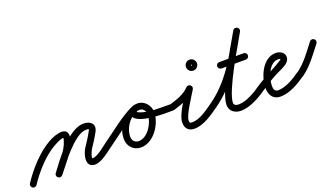

<svg xmlns="http://www.w3.org/2000/svg" viewBox="-82 -970 2462 1416"><g transform="rotate(-20 1149.0 -262.0)"><path d="M20.9 25.7C20.9 25.7 20.9 25.7 20.9 25.7C76.1 -58.2 160.2 -154.1 248.2 -203.2C266.4 -213.4 285.7 -223.4 305.9 -229.4C329.7 -236.4 327.9 -236 320.9 -210.6C301.4 -139.7 229.4 -67.6 184.1 -8.1C175.7 2.8 177.9 18.5 188.9 26.9C199.8 35.3 215.5 33.1 223.9 22.1C223.9 22.1 223.9 22.1 223.9 22.1C273.5 -43.1 347.5 -118.8 369.1 -197.4C401.8 -316.5 283.7 -280.2 223.8 -246.8C128.7 -193.8 38.8 -92.5 -20.9 -1.7C-28.5 9.8 -25.3 25.3 -13.7 32.9C-2.2 40.5 13.3 37.3 20.9 25.7ZM224 22C224 22 224 22 224 22C269.5 -38.8 411.4 -231.7 500 -231.7C521.2 -231.7 528.5 -234.1 519.8 -217.5C519.8 -217.5 519.8 -217.6 519.9 -217.6C519.9 -217.7 519.9 -217.7 519.9 -217.7C500 -180.1 476.5 -145.2 453.1 -109.7C427.4 -70.7 399.1 26.9 474.3 31.9C529.7 35.7 596.5 -25.1 641.3 -56.5C652.6 -64.4 655.4 -80 647.5 -91.3C639.6 -102.6 624 -105.4 612.7 -97.5C612.7 -97.5 612.7 -97.5 612.7 -97.5C579.4 -74.2 514.7 -15.5 477.7 -17.9C465.3 -18.8 489.3 -73.8 494.9 -82.3C519.1 -119 543.4 -155.2 564.1 -194.3C564.1 -194.3 564.1 -194.3 564.1 -194.4C564.2 -194.4 564.2 -194.5 564.2 -194.5C592.8 -249.4 553.1 -281.7 500 -281.7C380.4 -281.7 245.8 -90.6 184 -8C175.7 3.1 178 18.7 189 27C200.1 35.3 215.7 33 224 22Z M606.5 -62.7C614.4 -51.4 630 -48.6 641.3 -56.5C722.5 -113.1 803.7 -183.7 892.3 -227C904.8 -233.1 909.9 -248 903.8 -260.4C897.8 -272.9 882.8 -278 870.4 -271.9C870.4 -271.9 870.4 -271.9 870.4 -271.9C779.1 -227.4 696.1 -155.7 612.7 -97.5C601.4 -89.6 598.6 -74 606.5 -62.7ZM870.9 -272.2C870.9 -272.2 870.9 -272.2 870.9 -272.2C794.5 -236.7 741.7 -155.4 741.7 -71.2C741.7 -14.7 784.1 29.7 841.2 29.7C941.6 29.7 1020.6 -90.9 1020.6 -182.5C1020.6 -234.6 980.1 -285 926 -285C896.9 -285 864.2 -277.1 853.4 -246.3C853.4 -246.3 853.4 -246.3 853.4 -246.3C853.4 -246.4 853.5 -246.4 853.5 -246.4C813.5 -134.5 1107.9 -146 1158 -146C1171.8 -146 1183 -157.2 1183 -171C1183 -184.8 1171.8 -196 1158 -196C1158 -196 1158 -196 1158 -196C1149.2 -196 1140.7 -196.1 1132.1 -196.1C1065.9 -196.8 977.4 -193.3 915 -218.8C911.1 -220.4 898.9 -224.9 900.5 -229.6C900.5 -229.6 900.6 -229.6 900.6 -229.7C900.6 -229.7 900.6 -229.7 900.6 -229.7C902.2 -234.3 922 -235 926 -235C952.2 -235 970.6 -207 970.6 -182.5C970.6 -119 913 -20.3 841.2 -20.3C811.7 -20.3 791.7 -42.1 791.7 -71.2C791.7 -136 833.1 -199.5 891.9 -226.8C904.4 -232.6 909.9 -247.5 904.1 -260C898.2 -272.5 883.4 -278 870.9 -272.2Z M1165.6 -147.2C1165.6 -147.2 1165.6 -147.2 1165.6 -147.2C1233.2 -168.6 1292.7 -187.3 1342 -238.7C1352.3 -249.3 1346.1 -263.2 1335.6 -271.2C1325 -279.2 1310 -281.4 1302.5 -268.7C1268 -210.6 1187.9 -100.8 1187.9 -39C1187.9 7.6 1211.9 34.3 1260 34.3C1330.8 34.3 1402.6 -17.5 1458.3 -56.5C1469.6 -64.4 1472.4 -80 1464.5 -91.3C1456.6 -102.6 1441 -105.4 1429.7 -97.5C1429.7 -97.5 1429.7 -97.5 1429.7 -97.5C1384 -65.5 1318.2 -15.7 1260 -15.7C1239.4 -15.7 1237.9 -19.6 1237.9 -39C1237.9 -79.2 1318.4 -197.5 1345.5 -243.3C1353 -256 1348.2 -268.8 1339 -275.8C1329.8 -282.8 1316.2 -284 1306 -273.3C1263.2 -228.8 1209.2 -213.5 1150.4 -194.8C1137.3 -190.7 1130 -176.6 1134.2 -163.4C1138.3 -150.3 1152.4 -143 1165.6 -147.2ZM1390 -414C1390 -410.7 1400.3 -421 1397 -421C1393.7 -421 1404 -410.7 1404 -414C1404 -417.3 1393.7 -407 1397 -407C1400.3 -407 1390 -417.3 1390 -414ZM1354 -414C1354 -390.3 1373.3 -371 1397 -371C1420.7 -371 1440 -390.3 1440 -414C1440 -437.7 1420.7 -457 1397 -457C1373.3 -457 1354 -437.7 1354 -414Z M1423.5 -62.7C1431.4 -51.4 1447 -48.6 1458.3 -56.5C1629.8 -176.2 1717 -345.6 1817.8 -523.7C1826 -538.2 1819.2 -551.6 1808.3 -557.8C1797.4 -563.9 1782.4 -562.8 1774.2 -548.3C1720.1 -452.7 1539.2 -156.9 1539.2 -48.3C1539.2 0.8 1580.9 27.6 1626.3 27.6C1696.8 27.6 1776.4 -17.3 1832.3 -56.5C1843.6 -64.4 1846.4 -80 1838.5 -91.3C1830.6 -102.6 1815 -105.4 1803.7 -97.5C1756.9 -64.7 1685.6 -22.4 1626.3 -22.4C1609.3 -22.4 1589.2 -28 1589.2 -48.3C1589.2 -140.3 1771 -441 1817.8 -523.7C1826 -538.2 1819.2 -551.6 1808.3 -557.8C1797.4 -563.9 1782.4 -562.8 1774.2 -548.3C1677.6 -377.5 1594.2 -212.3 1429.7 -97.5C1418.4 -89.6 1415.6 -74 1423.5 -62.7ZM1597 -315C1597 -315 1597 -315 1597 -315C1660.7 -315 1724.3 -315 1788 -315C1801.8 -315 1813 -326.2 1813 -340C1813 -353.8 1801.8 -365 1788 -365C1788 -365 1788 -365 1788 -365C1724.3 -365 1660.7 -365 1597 -365C1583.2 -365 1572 -353.8 1572 -340C1572 -326.2 1583.2 -315 1597 -315Z M1832.3 -56.5C1832.3 -56.5 1832.3 -56.5 1832.3 -56.5C1872.3 -84.4 1913.8 -110.3 1956.8 -133.3C1989.1 -150.6 2035.6 -166.3 2061.4 -192.3C2072.1 -203.2 2078 -216.7 2078 -232C2078 -266.4 2041.6 -286 2011 -286C1907.2 -286 1852 -154.3 1852 -66C1852 -13.3 1878.8 29 1936 29C2008.8 29 2084 -16.2 2141.4 -56.6C2152.7 -64.5 2155.4 -80.1 2147.4 -91.4C2139.5 -102.7 2123.9 -105.4 2112.6 -97.4C2064.6 -63.7 1997.4 -21 1936 -21C1907.6 -21 1902 -41.1 1902 -66C1902 -124.4 1938.6 -236 2011 -236C2023.6 -236 2028 -233.9 2028 -232C2028 -227.2 2021.6 -223.8 2018.2 -221.7C1948.7 -177 1873.5 -146.2 1803.7 -97.5C1792.4 -89.6 1789.6 -74 1797.5 -62.7C1805.4 -51.4 1821 -48.6 1832.3 -56.5Z M2106.6 -61.2C2114.6 -49.9 2130.2 -47.3 2141.5 -55.3C2213.1 -106.2 2264.4 -180.1 2317.7 -248.7C2326.2 -259.6 2324.2 -275.3 2313.3 -283.7C2302.4 -292.2 2286.7 -290.2 2278.3 -279.3C2228.1 -214.8 2179.8 -143.9 2112.5 -96C2101.3 -88 2098.6 -72.4 2106.6 -61.2Z"/></g></svg>

Font: FRB American Cursive Guidelines Arrows Semibold
Style: Italic
Weight: 600
Italic angle: -25°
Version: Version 2.0;Modular Font Editor K font №1